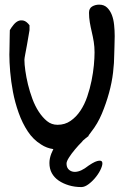

<svg xmlns="http://www.w3.org/2000/svg" viewBox="-20 -629 542 810"><path d="M355.5 -56.6Q349.6 -52.7 342.8 -46.9L330.1 -36.1L326.2 -31.2Q310.5 -15.6 295.9 2Q281.2 19.5 271 35.6Q260.7 51.8 260.7 60.5Q260.7 75.2 267.6 83.5Q274.4 91.8 285.2 94.7Q295.9 97.7 309.6 94.2Q323.2 90.8 337.9 81.1Q373 54.7 390.6 50.3Q408.2 45.9 411.1 54.7Q414.1 63.5 406.7 81.1Q399.4 98.6 385.7 116.2Q372.1 133.8 355 147Q337.9 160.2 323.2 160.2Q294.9 160.2 270.5 152.8Q246.1 145.5 227.5 132.8Q209 120.1 198.7 101.6Q188.5 83 188.5 58.6Q188.5 40 196.3 19.5L205.1 0Q176.8 -3.9 153.3 -19.5Q120.1 -40 97.2 -74.7Q74.2 -109.4 58.6 -153.3Q43 -197.3 34.7 -241.2Q26.4 -285.2 22.9 -326.7Q19.5 -368.2 19.5 -398.4Q19.5 -404.3 20 -419.4Q20.5 -434.6 20.5 -451.2Q20.5 -467.8 21 -481.9Q21.5 -496.1 21.5 -502Q28.3 -513.7 37.6 -524.9Q46.9 -536.1 57.1 -540.5Q67.4 -544.9 79.6 -542Q91.8 -539.1 104.5 -522.5V-502Q103.5 -497.1 100.6 -479Q97.7 -460.9 93.8 -439.5Q89.8 -418 86.4 -399.9Q83 -381.8 83 -377Q83 -358.4 86.9 -330.6Q90.8 -302.7 98.1 -272.5Q105.5 -242.2 116.7 -211.9Q127.9 -181.6 143.6 -157.7Q159.2 -133.8 178.2 -118.2Q197.3 -102.5 222.7 -102.5Q253.9 -102.5 277.8 -119.1Q301.8 -135.7 319.3 -162.1Q336.9 -188.5 348.1 -221.7Q359.4 -254.9 366.2 -288.6Q373 -322.3 376 -353.5Q378.9 -384.8 378.9 -408.2Q378.9 -431.6 375.5 -452.6Q372.1 -473.6 367.2 -494.1Q362.3 -514.6 358.9 -534.7Q355.5 -554.7 355.5 -575.2Q355.5 -593.8 368.7 -601.6Q381.8 -609.4 398.4 -609.4Q418.9 -609.4 431.6 -597.2Q444.3 -585 451.7 -566.4Q459 -547.9 461.4 -523.9Q463.9 -500 463.9 -476.6Q463.9 -453.1 462.9 -432.1Q461.9 -411.1 461.9 -398.4Q461.9 -365.2 457 -323.2Q452.1 -281.2 439.9 -236.8Q427.7 -192.4 409.7 -149.4Q391.6 -106.4 365.2 -73.2Q359.4 -64.5 352.5 -56.6Z"/></svg>

Font: Gloria Hallelujah
Style: Regular
Weight: 400
Designer: Kimberly Geswein
Foundry: Kimberly Geswein
Version: Version 1.004 2010